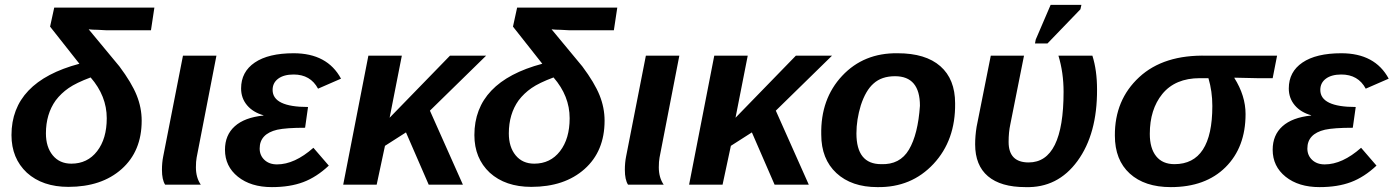

<svg xmlns="http://www.w3.org/2000/svg" viewBox="-20 -756 5705 786"><path d="M272 -86Q338 -86 377.5 -137Q417 -188 417 -272Q417 -363 351 -439Q292 -417 261 -395.5Q230 -374 208 -345Q168 -289 168 -210Q168 -154 196 -120Q224 -86 272 -86ZM598 -632H417L380 -634Q359 -634 343 -636L469 -484Q519 -417 539.5 -366Q560 -315 560 -262Q560 -137 478 -64Q396 9 260 9Q154 9 90 -49Q27 -108 27 -203Q27 -421 305 -495L185 -647L202 -725H612Z M782 -71Q782 -29 802 0H656Q643 -20 643 -61Q643 -90 648 -115L729 -528H866L785 -111Q782 -95 782 -71Z M1114 -83Q1186 -83 1263 -151L1326 -78Q1276 -31 1221.5 -10.5Q1167 10 1093 10Q1007 10 954 -32.5Q901 -75 901 -143Q901 -203 941 -239Q981 -275 1058 -283L1059 -284Q1016 -296 991.5 -325Q967 -354 967 -394Q967 -462 1023 -500Q1079 -538 1182 -538Q1320 -538 1376 -434L1282 -393Q1251 -451 1182 -451Q1142 -451 1119 -434Q1096 -417 1096 -388Q1096 -318 1241 -318L1229 -233Q1152 -233 1115 -225Q1043 -208 1043 -148Q1043 -120 1062.5 -101.5Q1082 -83 1114 -83Z M1875 0H1735L1642 -214L1556 -159L1522 0H1385L1488 -528H1625L1575 -274L1822 -528H1970L1740 -303Z M2167 -86Q2233 -86 2272.5 -137Q2312 -188 2312 -272Q2312 -363 2246 -439Q2187 -417 2156 -395.5Q2125 -374 2103 -345Q2063 -289 2063 -210Q2063 -154 2091 -120Q2119 -86 2167 -86ZM2493 -632H2312L2275 -634Q2254 -634 2238 -636L2364 -484Q2414 -417 2434.5 -366Q2455 -315 2455 -262Q2455 -137 2373 -64Q2291 9 2155 9Q2049 9 1985 -49Q1922 -108 1922 -203Q1922 -421 2200 -495L2080 -647L2097 -725H2507Z M2677 -71Q2677 -29 2697 0H2551Q2538 -20 2538 -61Q2538 -90 2543 -115L2624 -528H2761L2680 -111Q2677 -95 2677 -71Z M3291 0H3151L3058 -214L2972 -159L2938 0H2801L2904 -528H3041L2991 -274L3238 -528H3386L3156 -303Z M3890 -333Q3892 -182 3801.5 -85Q3711 12 3572 10Q3466 10 3404 -47.5Q3342 -105 3342 -205Q3339 -351 3427.5 -445.5Q3516 -540 3655 -538Q3769 -538 3829.5 -485Q3890 -432 3890 -333ZM3746 -323Q3746 -444 3644 -444Q3589 -444 3556 -414Q3524 -386 3504 -325Q3486 -266 3486 -210Q3486 -84 3587 -84Q3664 -81 3701 -143.5Q3738 -206 3746 -323Z M4036 -528H4172L4116 -247Q4109 -215 4109 -175Q4109 -91 4191 -91Q4334 -91 4334 -380Q4334 -459 4313 -528H4452Q4471 -468 4471 -390Q4472 -208 4391 -97Q4310 14 4178 10Q4077 10 4024.5 -34.5Q3972 -79 3972 -165Q3972 -200 3978 -237ZM4268 -578H4217L4220 -594L4281 -736H4407L4403 -718Z M4773 10Q4666 10 4605 -45.5Q4544 -101 4544 -201Q4543 -347 4643.5 -440Q4744 -533 4922 -528H5208L5190 -436H5125L5034 -438L5033 -437Q5079 -364 5079 -289Q5079 -153 4997 -71.5Q4915 10 4773 10ZM4788 -84Q4943 -84 4943 -322Q4943 -382 4927 -436H4892Q4791 -436 4738 -371Q4687 -308 4687 -208Q4687 -149 4713 -116.5Q4739 -84 4788 -84Z M5403 -83Q5475 -83 5552 -151L5615 -78Q5565 -31 5510.5 -10.5Q5456 10 5382 10Q5296 10 5243 -32.5Q5190 -75 5190 -143Q5190 -203 5230 -239Q5270 -275 5347 -283L5348 -284Q5305 -296 5280.5 -325Q5256 -354 5256 -394Q5256 -462 5312 -500Q5368 -538 5471 -538Q5609 -538 5665 -434L5571 -393Q5540 -451 5471 -451Q5431 -451 5408 -434Q5385 -417 5385 -388Q5385 -318 5530 -318L5518 -233Q5441 -233 5404 -225Q5332 -208 5332 -148Q5332 -120 5351.5 -101.5Q5371 -83 5403 -83Z"/></svg>

Font: Libra Sans
Style: Bold Italic
Weight: 700
Italic angle: -12°
Foundry: Context Ltd
Version: Version 1.002